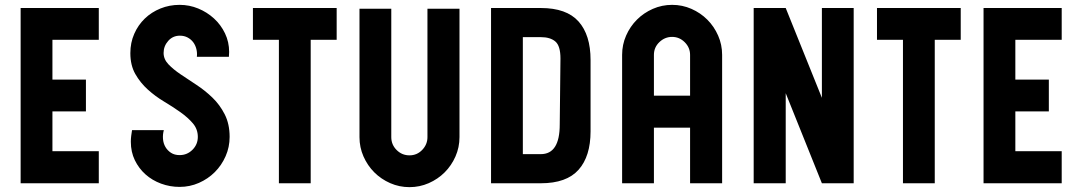

<svg xmlns="http://www.w3.org/2000/svg" viewBox="-20 -755 4459 791"><path d="M65 0V-722H387V-591H196V-427H334V-296H196V-132H387V0Z M720 -735Q760 -735 796.5 -720Q833 -705 861.5 -679Q890 -653 907 -617.5Q924 -582 924 -541L923 -521H791Q793 -537 789 -553Q785 -569 776 -581Q767 -593 753 -600.5Q739 -608 721 -608Q692 -608 673 -586.5Q654 -565 654 -537Q654 -511 674 -490Q694 -469 724.5 -448.5Q755 -428 790 -405Q825 -382 855.5 -352.5Q886 -323 906 -283.5Q926 -244 926 -191Q926 -149 909.5 -111.5Q893 -74 865 -46Q837 -18 799.5 -1.5Q762 15 720 15Q680 15 643.5 1.5Q607 -12 579.5 -36.5Q552 -61 535.5 -95Q519 -129 519 -171Q519 -183 520.5 -195Q522 -207 524 -219H655Q650 -201 651.5 -182.5Q653 -164 661.5 -149.5Q670 -135 684.5 -125.5Q699 -116 720 -116Q751 -116 773 -138Q795 -160 795 -191Q795 -223 774.5 -247Q754 -271 723 -293Q692 -315 656 -336.5Q620 -358 589 -386Q558 -414 537.5 -450Q517 -486 517 -536Q517 -579 533 -615.5Q549 -652 576.5 -678.5Q604 -705 641 -720Q678 -735 720 -735Z M1260 -591V0H1129V-591H1022V-722H1367V-591Z M1873 -719V-190Q1873 -148 1856.5 -110.5Q1840 -73 1812 -45Q1784 -17 1746.5 -0.5Q1709 16 1667 16Q1625 16 1587.5 -0.5Q1550 -17 1522 -45Q1494 -73 1477.5 -110.5Q1461 -148 1461 -190V-719H1592V-190Q1592 -159 1614 -137Q1636 -115 1667 -115Q1698 -115 1719.5 -137.5Q1741 -160 1741 -190V-719Z M2413 -214Q2413 -111 2363.5 -55.5Q2314 0 2208 0H2003V-722H2208Q2314 -722 2363.5 -666.5Q2413 -611 2413 -508ZM2134 -120H2208Q2286 -120 2286 -242L2289 -514Q2289 -566 2268 -584Q2247 -602 2208 -602H2134Z M2823 -229H2674V0H2543V-529Q2543 -571 2559.5 -608.5Q2576 -646 2604 -674Q2632 -702 2669.5 -718.5Q2707 -735 2749 -735Q2791 -735 2828.5 -718.5Q2866 -702 2894 -674Q2922 -646 2938.5 -608.5Q2955 -571 2955 -529V0H2823ZM2823 -361V-529Q2823 -559 2801 -581Q2779 -603 2749 -603Q2719 -603 2696.5 -581.5Q2674 -560 2674 -529V-361Z M3085 -722H3217L3366 -352V-722H3497V0H3366L3217 -371V0H3085Z M3831 -591V0H3700V-591H3593V-722H3938V-591Z M4032 0V-722H4354V-591H4163V-427H4301V-296H4163V-132H4354V0Z"/></svg>

Font: PostBus
Style: Regular
Weight: 400
Designer: Peter Wiegel
Version: Version 1.001